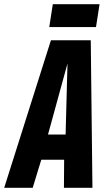

<svg xmlns="http://www.w3.org/2000/svg" viewBox="-57 -896 512 916"><path d="M-37 0 186 -704H376L384 0H248L249 -134H140L99 0ZM172 -254H256L265 -593ZM178 -767 195 -876H418L401 -767Z"/></svg>

Font: Georama Condensed
Style: Bold Italic
Weight: 700
Width: 3
Italic angle: -9°
Designer: Jean-Baptiste Levee
Foundry: Production Type
Version: Version 1.000